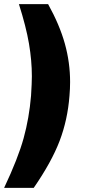

<svg xmlns="http://www.w3.org/2000/svg" viewBox="-32 -732 457 934"><path d="M-12 182Q56 38 83 -60Q110 -158 119 -266Q123 -330 123 -361Q123 -437 109 -519.5Q95 -602 60 -712H202Q258 -611 283.5 -519.5Q309 -428 309 -333Q309 -301 306 -266Q297 -149 258 -46.5Q219 56 132 182Z"/></svg>

Font: Muli Black
Style: Italic
Weight: 900
Italic angle: -4.541°
Designer: Vernon Adams
Foundry: Vernon Adams
Version: Version 2.001